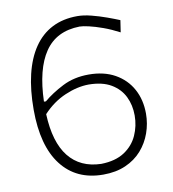

<svg xmlns="http://www.w3.org/2000/svg" viewBox="-82 -787 780 868"><g transform="rotate(-10 308.5 -353.0)"><path d="M322.8 10.3Q381.3 10.3 425.8 -9.3Q470.2 -28.8 500 -62.7Q529.8 -96.7 544.9 -139.4Q560.1 -182.1 560.1 -228Q560.1 -291.5 533.2 -340.8Q506.3 -390.1 455.8 -418.5Q405.3 -446.8 335 -446.8Q267.6 -446.8 214.6 -419.7Q161.6 -392.6 124 -360.8L115.2 -361.3Q119.6 -509.8 172.6 -587.6Q225.6 -665.5 332.5 -667.5Q347.2 -667.5 374.8 -661.1Q402.3 -654.8 437.7 -642.1Q473.1 -629.4 511.2 -609.4L519.5 -664.1Q496.1 -673.8 462.9 -685.8Q429.7 -697.8 394.5 -706.8Q359.4 -715.8 330.6 -715.8Q264.6 -715.8 214.6 -690.2Q164.6 -664.6 130.9 -615.2Q97.2 -565.9 80.1 -494.9Q63 -423.8 63 -333Q63 -167 131.1 -78.4Q199.2 10.3 322.8 10.3ZM115.2 -303.7Q161.1 -353 218 -377.4Q274.9 -401.9 327.1 -402.3Q390.1 -401.9 430.2 -378.2Q470.2 -354.5 489.3 -315.4Q508.3 -276.4 508.3 -228.5Q508.3 -180.7 489 -137.7Q469.7 -94.7 428.5 -67.6Q387.2 -40.5 321.8 -39.1Q226.1 -41.5 173.3 -107.7Q120.6 -173.8 115.2 -303.7Z"/></g></svg>

Font: Pinar VF
Style: Regular
Weight: 300
Designer: Amin Abedi
Version: Version 2.000